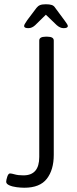

<svg xmlns="http://www.w3.org/2000/svg" viewBox="-20 -874 360 900"><path d="M94 6Q78 6 58 3.5Q38 1 23.5 -5.5Q9 -12 9 -22Q9 -30 14 -45.5Q19 -61 27 -61Q34 -61 49.5 -56.5Q65 -52 90 -52Q164 -52 164 -138V-684Q164 -702 194 -702H202Q232 -702 232 -684V-148Q232 -78 199.5 -36Q167 6 94 6ZM113 -742Q93 -742 93 -752Q93 -757 98 -764.5Q103 -772 108 -780L151 -837Q158 -846 167.5 -850Q177 -854 195 -854Q213 -854 223 -850.5Q233 -847 239 -837L282 -779Q287 -772 292.5 -764Q298 -756 298 -752Q298 -742 278 -742Q262 -742 246 -756L195 -805L145 -756Q130 -742 113 -742Z"/></svg>

Font: Asap Condensed Light
Style: Regular
Weight: 300
Width: 3
Designer: Pablo Cosgaya
Foundry: Omnibus-Type
Version: Version 3.001; ttfautohint (v1.8.4.7-5d5b)